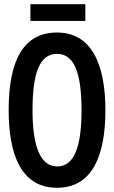

<svg xmlns="http://www.w3.org/2000/svg" viewBox="-20 -880 540 909"><path d="M124 -781H384V-860H124ZM250 9C416 9 479 -141 479 -358C479 -575 414 -726 250 -726C91 -726 21 -594 21 -359C21 -143 83 9 250 9ZM251 -92C170 -92 134 -189 134 -358C134 -528 165 -625 250 -625C332 -625 366 -533 366 -358C366 -189 333 -92 251 -92Z"/></svg>

Font: Noto Sans Mono ExtraCondensed SemiBold
Style: Regular
Weight: 600
Width: 2
Designer: Monotype Design Team
Foundry: Monotype Imaging Inc.
Version: Version 2.014